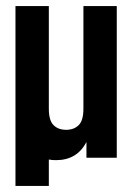

<svg xmlns="http://www.w3.org/2000/svg" viewBox="-20 -520 436 633"><path d="M141 -161Q141 -123 156.5 -107.5Q172 -92 198 -92Q224 -92 239.5 -107.5Q255 -123 255 -161V-500H365V0H265V-52Q234 8 165 8Q158 8 152 7.5Q146 7 141 6V93H31V-500H141Z"/></svg>

Font: BebasNeueW03-Regular
Style: Regular
Weight: 400
Designer: Ryoichi Tsunekawa
Foundry: Ryoichi Tsunekawa
Version: Version 1.30